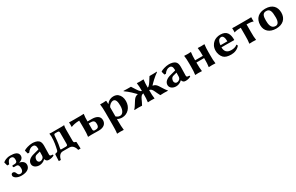

<svg xmlns="http://www.w3.org/2000/svg" viewBox="223 -1992 5821 3776"><g transform="rotate(-30 3133.0 -104.5)"><path d="M200 -444C112 -444 60 -410 35 -388L32 -384C40 -356 47 -330 53 -305L97 -304C117 -366 138 -402 191 -402C229 -402 251 -378 251 -330C251 -289 251 -255 180 -255H149C142 -255 134 -249 134 -239C134 -230 140 -211 149 -211H204C254 -211 263 -165 263 -119C263 -49 224 -32 197 -32C161 -32 145 -51 131 -89C123 -111 105 -130 77 -130C49 -130 35 -108 35 -81C35 -42 95 10 199 10C344 10 399 -55 399 -126C399 -206 315 -230 287 -235V-238C351 -252 382 -295 382 -334C382 -425 289 -444 200 -444Z M871 -80C871 -109 875 -266 875 -277C875 -337 863 -374 835 -399C803 -428 743 -439 695 -439C623 -439 527 -407 503 -386L500 -382L520 -307L553 -306C587 -356 631 -385 676 -385C720 -385 745 -360 745 -283C745 -276 742 -272 739 -271L622 -240C526 -217 468 -166 468 -98C468 -29 535 10 605 10C644 10 697 -3 742 -48H744C758 -7 780 10 823 10C862 10 912 0 942 -23C941 -32 938 -39 932 -44C892 -44 871 -47 871 -80ZM745 -222 743 -129C743 -116 735 -91 728 -84C705 -61 682 -50 654 -50C624 -50 602 -80 602 -107C602 -143 615 -188 665 -201Z M1090 -364C1090 -245 1072 -164 1053 -79C1047 -52 1035 -39 1008 -36C994 -34 981 -32 980 -14L974 128L1020 129C1028 92 1054 0 1138 0H1290C1373 0 1407 88 1415 128H1469L1463 -15C1463 -29 1456 -33 1438 -36C1421 -39 1408 -48 1408 -85V-339C1408 -379 1411 -405 1418 -429L1416 -432C1404 -430 1380 -429 1368 -429H1133C1121 -429 1097 -430 1085 -432L1083 -429C1086 -410 1088 -388 1090 -364ZM1118 -60C1118 -60 1118 -61 1118 -61C1118 -65 1118 -71 1120 -79C1126 -110 1144 -181 1155 -356C1155 -360 1160 -382 1183 -382H1236C1273 -382 1276 -367 1276 -333V-97C1276 -64 1273 -48 1236 -48H1137C1127 -48 1118 -49 1118 -60Z M1719 -361C1721 -327 1721 -292 1721 -250V-179C1721 -105 1720 -54 1711 0L1712 3C1712 3 1752 0 1787 0C1853 0 1891 2 1957 2C2068 2 2130 -52 2130 -136C2130 -230 2048 -265 1952 -265H1853V-268C1853 -343 1854 -372 1863 -429L1861 -432C1861 -432 1821 -429 1787 -429H1586C1567 -429 1546 -430 1531 -431L1529 -429C1531 -403 1531 -345 1529 -331L1534 -327C1578 -346 1637 -359 1719 -361ZM1988 -131C1988 -49 1946 -43 1896 -43C1867 -43 1853 -53 1853 -88V-219H1900C1971 -219 1988 -184 1988 -131Z M2382 -358 2378 -361C2378 -384 2377 -417 2375 -425C2374 -432 2372 -435 2366 -435C2337 -430 2272 -430 2237 -432L2235 -429C2243 -386 2246 -310 2246 -235V32C2246 106 2245 178 2236 232L2237 235C2237 235 2276 232 2311 232C2345 232 2386 235 2386 235L2388 232C2380 175 2378 107 2378 32V-18C2411 3 2448 10 2485 10C2611 10 2709 -94 2709 -235C2709 -310 2686 -366 2639 -407C2615 -427 2581 -439 2537 -439C2494 -439 2431 -425 2382 -358ZM2378 -282C2400 -335 2456 -369 2490 -369C2551 -369 2567 -305 2567 -208C2567 -102 2523 -40 2467 -40C2442 -40 2415 -45 2378 -76Z M3313 -238C3351 -279 3433 -362 3524 -424L3522 -432C3503 -429 3382 -429 3355 -429C3312 -366 3273 -289 3233 -259C3228 -255 3220 -252 3211 -249V-250C3212 -325 3212 -372 3221 -429L3219 -432C3219 -432 3179 -429 3145 -429C3110 -429 3070 -432 3070 -432L3069 -429C3078 -375 3079 -321 3079 -250V-249C3070 -251 3062 -255 3056 -259C3016 -289 2977 -366 2934 -429C2907 -429 2786 -429 2767 -432L2765 -424C2856 -362 2938 -279 2976 -238V-235C2920 -223 2901 -202 2874 -164C2830 -102 2816 -62 2763 -3L2765 3C2773 1 2838 0 2854 0C2870 0 2923 1 2937 3C2963 -42 2976 -76 2994 -113C3018 -162 3033 -188 3079 -195V-179C3079 -105 3078 -54 3069 0L3070 3C3070 3 3110 0 3145 0C3179 0 3219 3 3219 3L3221 0C3212 -57 3211 -104 3211 -179V-195C3256 -187 3272 -162 3295 -113C3313 -76 3326 -42 3352 3C3366 1 3419 0 3435 0C3451 0 3516 1 3524 3L3526 -3C3473 -62 3459 -102 3415 -164C3388 -202 3369 -223 3313 -235Z M3975 -80C3975 -109 3979 -266 3979 -277C3979 -337 3967 -374 3939 -399C3907 -428 3847 -439 3799 -439C3727 -439 3631 -407 3607 -386L3604 -382L3624 -307L3657 -306C3691 -356 3735 -385 3780 -385C3824 -385 3849 -360 3849 -283C3849 -276 3846 -272 3843 -271L3726 -240C3630 -217 3572 -166 3572 -98C3572 -29 3639 10 3709 10C3748 10 3801 -3 3846 -48H3848C3862 -7 3884 10 3927 10C3966 10 4016 0 4046 -23C4045 -32 4042 -39 4036 -44C3996 -44 3975 -47 3975 -80ZM3849 -222 3847 -129C3847 -116 3839 -91 3832 -84C3809 -61 3786 -50 3758 -50C3728 -50 3706 -80 3706 -107C3706 -143 3719 -188 3769 -201Z M4594 -250C4595 -325 4595 -372 4604 -429L4602 -432C4602 -432 4562 -429 4528 -429C4493 -429 4453 -432 4453 -432L4452 -429C4461 -375 4462 -321 4462 -250V-248H4287V-249C4287 -325 4289 -372 4297 -429L4295 -432C4295 -432 4248 -429 4214 -429C4179 -429 4145 -432 4145 -432L4144 -429C4152 -376 4155 -325 4155 -249V-180C4155 -105 4153 -54 4144 0L4145 3C4145 3 4179 0 4214 0C4248 0 4295 3 4295 3L4297 0C4289 -57 4287 -104 4287 -180V-198H4462V-179C4462 -105 4461 -54 4452 0L4453 3C4453 3 4493 0 4528 0C4562 0 4602 3 4602 3L4604 0C4595 -57 4594 -104 4594 -179Z M5142 -107C5096 -70 5047 -66 5005 -66C4956 -66 4920 -79 4896 -105C4874 -129 4863 -164 4863 -210H4963C5063 -210 5148 -208 5148 -208L5154 -214C5154 -339 5119 -439 4965 -439C4910 -439 4850 -422 4811 -389C4762 -349 4729 -289 4729 -206C4729 -147 4751 -85 4792 -42C4826 -7 4885 10 4960 10C5032 10 5104 -13 5158 -76C5158 -89 5152 -107 5142 -107ZM4867 -255C4871 -304 4883 -339 4898 -359C4910 -376 4930 -389 4958 -389C4999 -389 5023 -343 5023 -255Z M5384 -354V-180C5384 -105 5383 -54 5374 0L5375 3C5375 3 5415 0 5450 0C5484 0 5524 3 5524 3L5526 0C5517 -57 5516 -104 5516 -180V-354C5641 -354 5664 -333 5664 -333L5666 -336C5664 -350 5664 -403 5666 -429L5664 -431C5649 -430 5628 -429 5609 -429H5291C5272 -429 5251 -430 5236 -431L5234 -429C5236 -403 5236 -350 5234 -336L5236 -333C5236 -333 5259 -354 5384 -354Z M5741 -205C5741 -72 5834 10 5983 10C6136 10 6225 -76 6225 -214C6225 -340 6154 -439 5985 -439C5842 -439 5741 -360 5741 -205ZM5978 -389C6063 -389 6083 -326 6083 -187C6083 -72 6042 -40 5997 -40C5893 -40 5883 -151 5883 -228C5883 -315 5892 -389 5978 -389Z"/></g></svg>

Font: Libertinus Sans
Style: Bold
Weight: 700
Designer: Philipp H. Poll, Khaled Hosny
Foundry: Caleb Maclennan
Version: Version 7.050;RELEASE